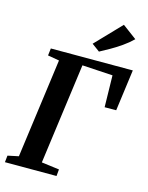

<svg xmlns="http://www.w3.org/2000/svg" viewBox="-143 -1085 901 1172"><g transform="rotate(15 307.5 -499.0)"><path d="M6 0 10.5 -42.5 79 -57 164 -685 91.5 -697.5 97 -743H615L580 -482L507 -481.5L503 -682L310 -693.5L224 -57L336 -42.5L332 0ZM385.5 -800.5 336 -837 490.5 -998 580.5 -931Q551.5 -902.5 516.2 -878Q481 -853.5 446.8 -834.2Q412.5 -815 385.5 -800.5Z"/></g></svg>

Font: Merriweather 36pt
Style: Bold Italic
Weight: 700
Italic angle: -7.8°
Version: Version 2.101